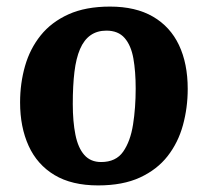

<svg xmlns="http://www.w3.org/2000/svg" viewBox="-20 -548 631 583"><path d="M278 15Q198 15 145.5 -16.5Q93 -48 67 -105Q41 -162 41 -237Q41 -295 56 -347.5Q71 -400 103.5 -440.5Q136 -481 188 -504.5Q240 -528 314 -528Q392 -528 444.5 -497.5Q497 -467 523.5 -411Q550 -355 550 -278Q550 -221 535.5 -168Q521 -115 489 -74Q457 -33 405 -9Q353 15 278 15ZM287 -56Q332 -56 354 -87.5Q376 -119 384 -170Q392 -221 392 -279Q392 -331 385 -370.5Q378 -410 358.5 -432.5Q339 -455 303 -455Q275 -455 255 -441Q235 -427 223 -399Q211 -371 206 -329.5Q201 -288 201 -232Q201 -179 209 -139Q217 -99 236 -77.5Q255 -56 287 -56Z"/></svg>

Font: Literata 18pt
Style: Bold Italic
Weight: 700
Italic angle: -2°
Designer: Latin by Veronika Burian and Jose Scaglione. Greek by Irene Vlachou. Cyrillic by Vera Evstafieva
Foundry: TypeTogether
Version: Version 3.103;gftools[0.9.29]